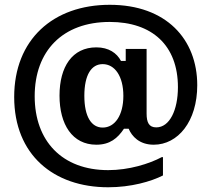

<svg xmlns="http://www.w3.org/2000/svg" viewBox="-20 -682 884 812"><path d="M437.5 110C534.2 110 618.3 85.8 669.2 60V-17.5H664.2C610.8 10.8 525.8 37.5 437.5 37.5C242.5 37.5 126.7 -85.8 126.7 -275C126.7 -465.8 244.2 -589.2 444.2 -589.2C623.3 -589.2 732.5 -490 732.5 -313.3C732.5 -216.7 697.5 -143.3 640.8 -143.3C610 -143.3 600 -164.2 600 -201.7V-475H511.7V-424.2H491.7C474.2 -457.5 440 -481.7 387.5 -481.7C285.8 -481.7 231.7 -400 231.7 -277.5C231.7 -155.8 285.8 -70 387.5 -70C445 -70 477.5 -97.5 504.2 -137.5H524.2C537.5 -105.8 569.2 -70 630 -70C732.5 -70 814.2 -168.3 814.2 -321.7C814.2 -515.8 683.3 -661.7 444.2 -661.7C204.2 -661.7 40 -514.2 40 -271.7C40 -27.5 206.7 110 437.5 110ZM414.2 -142.5C366.7 -142.5 336.7 -188.3 336.7 -276.7C336.7 -365.8 366.7 -410.8 414.2 -410.8C465.8 -410.8 501.7 -359.2 501.7 -276.7C501.7 -194.2 465.8 -142.5 414.2 -142.5Z"/></svg>

Font: Familjen Grotesk SemiBold
Style: Regular
Weight: 600
Designer: Anders Wikstroem, Jonas Baeckman, Matilda Gysing, Kristian Moeller
Foundry: Familjen STHLM AB
Version: Version 2.000